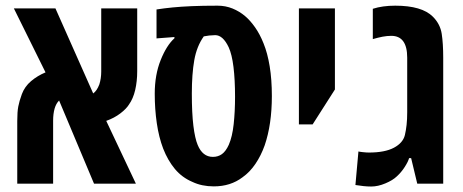

<svg xmlns="http://www.w3.org/2000/svg" viewBox="-20 -660 1663 690"><path d="M42 0V-225.1Q42 -258.3 45.7 -277.3Q49.3 -296.4 58.6 -321.8Q68.8 -349.1 91.6 -368.4Q114.3 -387.7 143.6 -399.9L29.8 -629.9H179.2L314.9 -324.2Q328.1 -333.5 336.9 -356.4Q343.8 -377.9 343.8 -402.8V-629.9H473.1V-404.3Q473.1 -367.7 465.8 -336.4Q458.5 -305.2 443.4 -284.2Q434.1 -269 412.4 -252.4Q390.6 -235.8 361.8 -225.6L468.3 0H317.9L192.4 -298.8Q181.6 -288.1 176.3 -270Q170.9 -251 170.9 -226.6V0Z M748.5 9.8Q705.1 9.8 671.4 -6.3Q634.3 -22 608.6 -52.7Q583 -83.5 566.4 -126Q550.8 -167 543.5 -217.3Q536.1 -267.6 536.1 -323.2Q536.1 -391.1 557.4 -444.1Q578.6 -497.1 606.9 -522.5V-526.9L542.5 -522V-626Q570.8 -630.4 600.6 -633.3Q630.4 -636.2 669.2 -637.9Q708 -639.6 762.2 -639.6Q790.5 -639.6 815.7 -629.4Q840.8 -619.1 860.8 -602.1Q878.9 -586.9 896.5 -562Q914.1 -537.1 927.2 -503.9Q941.4 -469.2 949.2 -421.6Q957 -374 957 -314.9Q957 -212.9 931.2 -137.7Q918 -100.6 897.9 -71Q877.9 -41.5 851.6 -22.9Q808.6 9.8 748.5 9.8ZM745.1 -96.2Q763.7 -96.2 777.6 -106.2Q791.5 -116.2 802.2 -139.6Q814.9 -168.5 819.8 -213.9Q824.7 -259.3 824.7 -312Q824.7 -373.5 819.1 -419.2Q813.5 -464.8 801.8 -490.2Q781.2 -533.7 753.4 -533.7Q730.5 -533.2 712.4 -529.3Q687 -493.7 678.2 -443.8Q669.4 -394 669.4 -323.7Q669.4 -253.4 675 -207.8Q680.7 -162.1 690.4 -139.2Q708 -96.2 745.1 -96.2Z M1054.2 -212.9V-629.9H1183.6V-338.4L1103.5 -212.9Z M1314 10.3Q1300.3 10.3 1286.4 8.8Q1272.5 7.3 1257.3 4.9L1268.1 -115.7Q1270.5 -114.7 1283.4 -113.3Q1296.4 -111.8 1305.7 -111.8Q1363.3 -111.8 1395.8 -129.2Q1428.2 -146.5 1435.1 -174.8Q1439 -191.4 1441.2 -211.4Q1443.4 -231.4 1443.4 -256.8V-452.6Q1443.4 -531.2 1386.2 -531.2Q1371.1 -531.2 1354.7 -528.1Q1338.4 -524.9 1319.8 -519.5V-628.4Q1354.5 -639.6 1400.4 -639.6Q1496.1 -639.6 1535.6 -600.1Q1562 -573.7 1567.4 -538.6Q1572.8 -503.4 1572.8 -452.6V0H1479.5L1457.5 -91.8H1450.2Q1446.8 -79.1 1434.6 -60.1Q1422.4 -41 1405.8 -25.9Q1391.6 -12.2 1365 -1Q1338.4 10.3 1314 10.3Z"/></svg>

Font: Open Sans Condensed
Style: Bold
Weight: 700
Width: 3
Designer: Monotype Design Team
Foundry: Monotype Imaging Inc.
Version: Version 3.003; ttfautohint (v1.8.4)